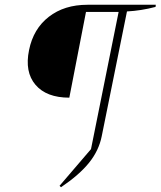

<svg xmlns="http://www.w3.org/2000/svg" viewBox="-20 -664 674 806"><path d="M236 122 230 116 362 -38 478 -614H341L271 -254Q175 -254 129 -308Q83 -362 102 -454Q120 -543 185 -593.5Q250 -644 347 -644H634L633 -635Q572 -619 513 -616L407 -92Q395 -32 354 19Q313 70 236 122Z"/></svg>

Font: Piazzolla SC Thin
Style: Italic
Weight: 100
Italic angle: -11.3°
Designer: Juan Pablo del Peral
Foundry: Huerta Tipografica
Version: Version 1.330